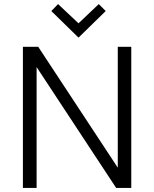

<svg xmlns="http://www.w3.org/2000/svg" viewBox="-20 -919 755 939"><path d="M92 0V-690H167L556 -99V-690H622V0H548L159 -591V0ZM231 -865 264 -899 364 -805 463 -899 497 -865 364 -735Z"/></svg>

Font: Oxanium ExtraLight Light
Style: Regular
Weight: 300
Version: Version 2.000